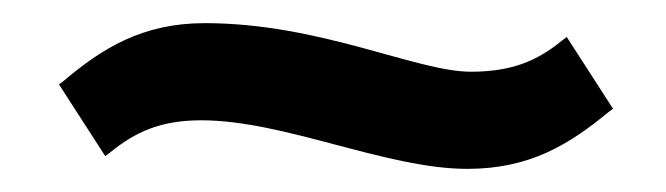

<svg xmlns="http://www.w3.org/2000/svg" viewBox="-20 -372 576 166"><path d="M31 -299 71 -237 75 -240C97 -258 119 -268 154 -268C226 -268 314 -226 384 -226C438 -226 472 -247 506 -275L510 -278L470 -340L466 -337C444 -319 422 -310 387 -310C340 -310 257 -352 157 -352C103 -352 68 -330 35 -302Z"/></svg>

Font: Charger Pro
Style: BdExt
Weight: 700
Designer: Jasper
Foundry: Cannot Into Space Fonts
Version: Version 1.09